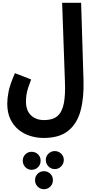

<svg xmlns="http://www.w3.org/2000/svg" viewBox="-20 -758 677 1375"><path d="M32 -17Q32 -53 41.5 -102.5Q51 -152 87 -234L203 -189Q189 -153 181 -127.5Q173 -102 169.5 -79.5Q166 -57 166 -31Q166 34 202 68Q238 102 296 102Q358 102 391.5 73Q425 44 437 -17Q449 -78 445 -174L425 -738H561L578 -182Q582 -60 557.5 33Q533 126 469.5 178Q406 230 292 230Q243 230 196.5 215.5Q150 201 113 171Q76 141 54 94.5Q32 48 32 -17ZM372 453Q346 453 327 433.5Q308 414 308 387Q308 361 327 342.5Q346 324 372 324Q399 324 418 342.5Q437 361 437 387Q437 414 418 433.5Q399 453 372 453ZM206 458Q180 458 161.5 439Q143 420 143 392Q143 366 161.5 347.5Q180 329 206 329Q234 329 252.5 347.5Q271 366 271 392Q271 420 252.5 439Q234 458 206 458ZM294 597Q268 597 249.5 578Q231 559 231 532Q231 505 249.5 486.5Q268 468 294 468Q322 468 340.5 486.5Q359 505 359 532Q359 559 340.5 578Q322 597 294 597Z"/></svg>

Font: Noto Sans Arabic ExtCond
Style: Bold
Weight: 700
Width: 2
Designer: Monotype Design Team, Nadine Chahine, Nizar Qandah and Khaled Hosny
Foundry: Monotype Imaging Inc.
Version: Version 2.012; ttfautohint (v1.8.4.7-5d5b)